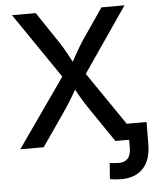

<svg xmlns="http://www.w3.org/2000/svg" viewBox="-61 -780 851 1040"><g transform="rotate(-5 364.5 -259.5)"><path d="M24.9 0 314.9 -413.6V-330.1L43.5 -727.5H172.4L269 -583.5Q291.5 -550.8 306.2 -525.9Q320.8 -501 333.5 -477.5Q346.2 -454.1 361.3 -424.8H337.4Q353 -453.6 365.7 -477.3Q378.4 -501 393.6 -525.9Q408.7 -550.8 431.2 -583.5L529.8 -727.5H655.3L386.2 -335.4V-416.5L671.4 0H542L423.3 -174.3Q403.3 -203.6 389.6 -225.1Q376 -246.6 364.3 -267.6Q352.5 -288.6 337.9 -315.9H359.4Q345.2 -290 333.3 -269Q321.3 -248 307.4 -226.1Q293.5 -204.1 272.9 -174.3L152.3 0ZM554.7 209Q538.6 209 523.4 207.5Q508.3 206.1 494.6 203.1L501 116.2Q513.2 118.2 526.6 119.1Q540 120.1 551.8 120.1Q582 120.1 599.4 101.6Q616.7 83 616.7 42.5V0H574.7V-87.4H719.2L718.3 32.2Q717.8 118.2 675.8 163.6Q633.8 209 554.7 209Z"/></g></svg>

Font: Inter 16pt Medium
Style: Regular
Weight: 500
Version: Version 4.001;git-66647c0bb